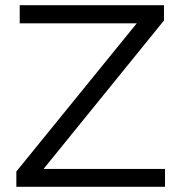

<svg xmlns="http://www.w3.org/2000/svg" viewBox="-20 -720 700 740"><path d="M56 -700H612V-641L148 -69H616V0H43V-59L507 -630H56Z"/></svg>

Font: Alexandria Light
Style: Regular
Weight: 300
Designer: Mohamed Gaber
Foundry: Kief Type Foundry
Version: Version 5.100